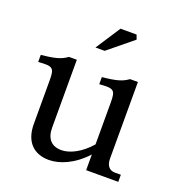

<svg xmlns="http://www.w3.org/2000/svg" viewBox="-134 -839 898 966"><g transform="rotate(20 315.0 -356.0)"><path d="M194 -143V-506H152C121 -484 94 -475 15 -467V-429C91 -435 101 -430 101 -363V-129C101 -34 152 16 233 16C290 16 363 -13 428 -84V0H600V-38H568C538 -38 521 -59 521 -96V-506H479C448 -484 421 -475 342 -467V-429C418 -435 428 -430 428 -363V-138C377 -79 319 -52 276 -52C223 -52 194 -83 194 -143ZM261 -596H310L442 -704L433 -728H347Z"/></g></svg>

Font: LT Superior Serif Medium
Style: Regular
Weight: 500
Designer: Daniel Lyons
Foundry: LyonsType
Version: Version 2.120;FEAKit 1.0